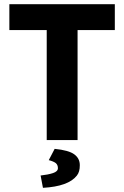

<svg xmlns="http://www.w3.org/2000/svg" viewBox="-20 -672 596 921"><path d="M204.1 -527.8H24.9V-651.9H530.8V-527.8H352.1V0H204.1ZM362.8 120.1Q363.3 152.3 348.6 170.4Q308.1 222.2 186 229L174.8 169.9Q210.9 166 234.4 158.2Q257.8 150.4 257.8 134.8Q257.8 119.1 247.6 110.4Q236.8 102.1 213.9 96.2L242.2 42Q310.1 48.8 336.4 68.4Q362.8 87.9 362.8 120.1Z"/></svg>

Font: SourceSansPro-Bold
Style: Bold
Weight: 700
Designer: Paul D. Hunt
Foundry: Adobe Systems Incorporated
Version: Version 1.050;PS Version 1.000;hotconv 1.0.70;makeotf.lib2.5